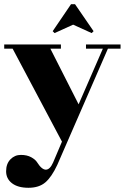

<svg xmlns="http://www.w3.org/2000/svg" viewBox="-20 -671 592 911"><path d="M156 99Q178 134 197.5 134Q217 134 232 100L274 1L40 -440H0V-460H269V-440H219L353 -176L468 -440H388V-460H552V-440H492L252 111Q225 169 195 194.5Q165 220 115 220Q65 220 37 198.5Q9 177 9 141.5Q9 106 29.5 85Q50 64 79 64Q108 64 128 75Q148 86 156 99ZM239 -514 230 -523 317 -651H336L424 -523L415 -514L327 -554Z"/></svg>

Font: Rozha One
Style: Regular
Weight: 400
Designer: Tim Donaldson, Indian Type Foundry
Foundry: Indian Type Foundry
Version: Version 1.300;PS 1.0;hotconv 1.0.78;makeotf.lib2.5.61930; tt